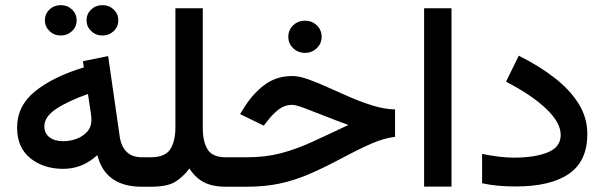

<svg xmlns="http://www.w3.org/2000/svg" viewBox="-20 -709 2295 729"><path d="M308.6 -631.8Q308.6 -656.2 326.2 -672.9Q343.8 -689.5 369.1 -689.5Q394 -689.5 411.6 -672.9Q429.2 -656.2 429.2 -631.8Q429.2 -607.4 411.6 -590.8Q394 -574.2 369.1 -574.2Q343.8 -574.2 326.2 -591.1Q308.6 -607.9 308.6 -631.8ZM150.4 -631.8Q150.4 -656.2 168 -672.9Q185.5 -689.5 210.9 -689.5Q235.8 -689.5 253.4 -672.9Q271 -656.2 271 -631.8Q271 -607.4 253.4 -590.8Q235.8 -574.2 210.9 -574.2Q185.5 -574.2 168 -591.1Q150.4 -607.9 150.4 -631.8ZM518.6 0Q379.9 0 349.6 -120.1Q293 -67.9 220.2 -67.9Q145 -67.9 95 -108.4Q44.9 -148.9 44.9 -224.1Q44.9 -307.6 113.8 -362.8Q182.6 -418 298.3 -453.1L294.9 -476.6L390.6 -496.1L434.6 -190.4Q439.9 -153.3 460.7 -132.6Q481.4 -111.8 520.5 -111.8H535.6V0ZM327.1 -252.9Q327.1 -267.1 324.2 -283.7L314 -352.1Q237.8 -325.2 193.1 -295.4Q148.4 -265.6 148.4 -229.5Q148.4 -202.6 168 -187.7Q187.5 -172.9 220.2 -172.9Q246.6 -172.9 271 -182.1Q295.4 -191.4 311.3 -209.2Q327.1 -227.1 327.1 -252.9Z M646 -222.7V-677.7H750V-221.7Q750 -171.4 768.3 -141.6Q786.6 -111.8 837.9 -111.8H853.5V0H838.9Q785.6 0 753.2 -17.6Q720.7 -35.2 699.2 -69.3Q674.3 -36.1 644.3 -18.1Q614.3 0 552.7 0H516.1V-111.8H550.8Q606.4 -111.8 626 -141.6Q645.5 -171.4 646 -222.7Z M1074.7 -569.3Q1074.7 -595.2 1093 -612.8Q1111.3 -630.4 1138.2 -630.4Q1164.6 -630.4 1182.9 -612.8Q1201.2 -595.2 1201.2 -569.3Q1201.2 -543.9 1182.9 -526.1Q1164.6 -508.3 1138.2 -508.3Q1111.3 -508.3 1093 -526.1Q1074.7 -543.9 1074.7 -569.3ZM834 -111.8H917Q987.8 -111.8 1045.7 -127Q1103.5 -142.1 1164.1 -169.7Q1224.6 -197.3 1302.7 -234.4Q1254.9 -252 1210.7 -269.5Q1166.5 -287.1 1134.3 -299.1Q1102.1 -311 1089.4 -311Q1061 -311 1038.8 -293.9Q1016.6 -276.9 1000 -255.4L981.4 -231.9L891.6 -275.9L905.3 -297.9Q938.5 -352.1 983.6 -386.2Q1028.8 -420.4 1089.8 -420.4Q1115.2 -420.4 1150.1 -408Q1185.1 -395.5 1225.8 -377Q1266.6 -358.4 1310.3 -339.6Q1354 -320.8 1397.2 -307.6Q1440.4 -294.4 1480 -293.5V-189.5Q1438.5 -184.6 1391.1 -164.1Q1343.8 -143.6 1270.5 -104.5Q1208 -71.3 1153.6 -47.9Q1099.1 -24.4 1042.5 -12.2Q985.8 0 915.5 0H834Z M1694.3 -677.7V-0.5H1590.3V-677.7Z M1930.2 -110.4Q2010.3 -110.4 2059.6 -130.4Q2108.9 -150.4 2108.9 -196.8Q2108.9 -243.2 2054.4 -295.4Q2000 -347.7 1901.4 -398.9L1949.7 -497.6Q2026.9 -459 2085.4 -413.6Q2144 -368.2 2177 -315.2Q2210 -262.2 2210 -200.2Q2210 -97.2 2140.4 -49.1Q2070.8 -1 1937.5 -1Q1902.3 -1 1870.8 -3.9Q1839.4 -6.8 1810.5 -13.2V-124.5Q1842.3 -118.2 1873.5 -114.3Q1904.8 -110.4 1930.2 -110.4Z"/></svg>

Font: Vazirmatn RD UI FD Medium
Style: Regular
Weight: 500
Designer: Saber Rastikerdar
Foundry: Saber Rastikerdar
Version: Version 33.003